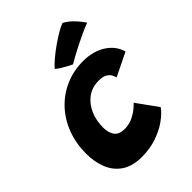

<svg xmlns="http://www.w3.org/2000/svg" viewBox="-220 -862 970 970"><g transform="rotate(-45 265.0 -377.0)"><path d="M456.5 -106Q438 -80 402.5 -54.2Q367 -28.5 318.2 -11.8Q269.5 5 211.5 5Q146 5 104.5 -22.5Q63 -50 43.2 -97.8Q23.5 -145.5 23.5 -207Q23.5 -279 47 -341.2Q70.5 -403.5 113.5 -449.8Q156.5 -496 215.2 -522Q274 -548 344 -548Q414.5 -548 464.5 -516Q514.5 -484 529.5 -430.5L404.5 -369.5Q404 -375 398.5 -387.8Q393 -400.5 377.2 -411.5Q361.5 -422.5 330 -422.5Q281.5 -422.5 247.2 -397Q213 -371.5 195.2 -329.5Q177.5 -287.5 177.5 -238.5Q177.5 -203 193.5 -179.8Q209.5 -156.5 250.5 -156.5Q282.5 -156.5 309 -169.5Q335.5 -182.5 353 -197.5Q370.5 -212.5 375.5 -218.5ZM406.5 -757.5Q430 -745 448.5 -727Q467 -709 479.2 -693Q491.5 -677 495.5 -670.5Q472 -662 442 -648.2Q412 -634.5 382 -619.2Q352 -604 328.8 -591Q305.5 -578 296 -572Q290.5 -574 273.2 -583.2Q256 -592.5 238.2 -603.5Q220.5 -614.5 214.5 -621Q228 -638 253.8 -659.5Q279.5 -681 309.2 -701.8Q339 -722.5 365.2 -737.8Q391.5 -753 406.5 -757.5Z"/></g></svg>

Font: Grandstander
Style: Bold Italic
Weight: 700
Italic angle: -15°
Designer: Tyler Finck
Foundry: Etcetera Type Co
Version: Version 1.200; ttfautohint (v1.8.3)